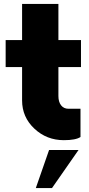

<svg xmlns="http://www.w3.org/2000/svg" viewBox="-20 -704 451 978"><path d="M392.5 -362.5H277.5V-215Q277.5 -185 291.2 -167.5Q305 -150 328.8 -150H390V-6.2Q366.2 10 305 10Q217.5 10 155 -48.8Q92.5 -107.5 92.5 -192.5V-362.5H8.8V-500H92.5V-683.8H277.5V-500H392.5ZM162.5 253.8 230 60H380L245 253.8Z"/></svg>

Font: Now Black
Style: Regular
Weight: 900
Designer: Alfredo Marco Pradil
Foundry: Alfredo Marco Pradil
Version: Version 1.002;PS 001.002;hotconv 1.0.88;makeotf.lib2.5.64775